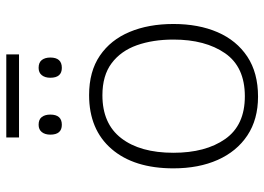

<svg xmlns="http://www.w3.org/2000/svg" viewBox="-138 -714 861 626"><g transform="rotate(-90 293.0 -400.5)"><path d="M528.3 -266.1Q528.3 -184.1 501.5 -122.1Q474.6 -60.1 421.9 -25.1Q369.1 9.8 291.5 9.8Q217.3 9.8 165 -24.9Q112.8 -59.6 85.2 -121.6Q57.6 -183.6 57.6 -266.1Q57.6 -394.5 120.8 -467.8Q184.1 -541 296.4 -541Q373.5 -541 425 -505.9Q476.6 -470.7 502.4 -408.9Q528.3 -347.2 528.3 -266.1ZM108.4 -266.1Q108.4 -161.1 153.3 -97.2Q198.2 -33.2 292.5 -33.2Q388.2 -33.2 432.9 -97.7Q477.5 -162.1 477.5 -266.1Q477.5 -333 459 -385.3Q440.4 -437.5 400.4 -467.5Q360.4 -497.6 295.9 -497.6Q203.1 -497.6 155.8 -436Q108.4 -374.5 108.4 -266.1ZM429.2 -811V-769.5H158.2V-811ZM199.7 -705.6Q217.3 -705.6 225.1 -695.1Q232.9 -684.6 232.9 -667.5Q232.9 -629.9 199.7 -629.9Q167.5 -629.9 167.5 -667.5Q167.5 -684.6 175.8 -695.1Q184.1 -705.6 199.7 -705.6ZM385.3 -705.6Q402.8 -705.6 410.9 -695.1Q418.9 -684.6 418.9 -667.5Q418.9 -629.9 385.3 -629.9Q353 -629.9 353 -667.5Q353 -684.6 361.3 -695.1Q369.6 -705.6 385.3 -705.6Z"/></g></svg>

Font: Open Sans Light
Style: Regular
Weight: 300
Designer: Monotype Design Team
Foundry: Monotype Imaging Inc.
Version: Version 3.000; ttfautohint (v1.8.4)